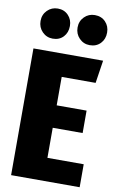

<svg xmlns="http://www.w3.org/2000/svg" viewBox="-101 -984 632 1037"><g transform="rotate(10 215.5 -465.0)"><path d="M419 -695 400 -570H214V-414H378V-291H214V-126H413V0H37V-695ZM210 -848Q210 -812 188 -788.5Q166 -765 130 -765Q96 -765 72.5 -789Q49 -813 49 -848Q49 -883 72.5 -906.5Q96 -930 130 -930Q165 -930 187.5 -906.5Q210 -883 210 -848ZM414 -848Q414 -812 391.5 -788.5Q369 -765 333 -765Q299 -765 275.5 -789Q252 -813 252 -848Q252 -883 275.5 -906.5Q299 -930 333 -930Q369 -930 391.5 -906.5Q414 -883 414 -848Z"/></g></svg>

Font: Fira Sans Extra Condensed ExtraBold
Style: Regular
Weight: 800
Width: 1
Designer: Carrois Corporate & Edenspiekermann AG
Foundry: Carrois Corporate GbR & Edenspiekermann AG
Version: Version 4.203